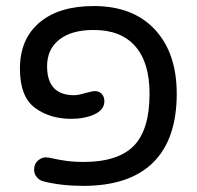

<svg xmlns="http://www.w3.org/2000/svg" viewBox="-20 -603 653 635"><path d="M125 -2.9Q111.3 -5.9 102.1 -16.6Q92.8 -27.3 92.8 -42Q92.8 -61.5 106.9 -73.2Q121.1 -85 139.6 -82Q179.7 -73.2 204.1 -70.3Q228.5 -67.4 255.9 -67.4Q370.1 -67.4 422.4 -120.6Q474.6 -173.8 474.6 -293Q474.6 -396.5 427.2 -450.2Q379.9 -503.9 290 -503.9Q216.8 -503.9 176.3 -472.2Q135.7 -440.4 135.7 -383.8Q135.7 -288.1 225.6 -288.1Q238.3 -288.1 264.6 -295.9Q288.1 -301.8 293 -301.8Q307.6 -301.8 316.4 -292.5Q325.2 -283.2 325.2 -268.6Q325.2 -240.2 293 -225.1Q260.7 -210 215.8 -210Q143.6 -210 94.7 -247.1Q45.9 -284.2 45.9 -376Q45.9 -473.6 110.4 -528.3Q174.8 -583 290 -583Q419.9 -583 492.2 -505.4Q564.5 -427.7 564.5 -293Q564.5 -142.6 486.3 -65.4Q408.2 11.7 255.9 11.7Q182.6 11.7 125 -2.9Z"/></svg>

Font: jf-openhuninn-2.1
Style: Regular
Weight: 400
Designer: [Kosugi Maru]
Designed by MOTOYA      

[Varela Round]
Joe Prince (Latin component); Avraham Cornfeld (Hebrew component)
Foundry: justfont Co., Ltd.
Version: 2.1